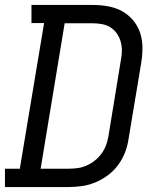

<svg xmlns="http://www.w3.org/2000/svg" viewBox="-30 -755 650 775"><path d="M-10 0V-74H50L148 -662H97V-735H345Q376 -735 406.5 -729.5Q437 -724 462.5 -710Q488 -696 507 -673.5Q526 -651 535.5 -622.5Q545 -594 545 -563Q545 -532 540 -501L489 -195Q485 -167 475 -140.5Q465 -114 447.5 -90Q430 -66 406 -48Q382 -30 355.5 -19Q329 -8 301 -4Q273 0 246 0ZM246 -74Q265 -74 283.5 -76.5Q302 -79 320 -87Q338 -95 353.5 -107.5Q369 -120 380.5 -136Q392 -152 398.5 -170Q405 -188 408 -207L458 -513Q462 -532 462 -551Q462 -570 457 -587.5Q452 -605 441.5 -620Q431 -635 416 -644.5Q401 -654 382.5 -657.5Q364 -661 345 -661H231L134 -74Z"/></svg>

Font: Iosevka Slab Extended Oblique
Style: Regular
Weight: 400
Width: 7
Italic angle: -9°
Monospace: yes
Designer: Belleve Invis
Foundry: Belleve Invis
Version: Version 11.1.0; ttfautohint (v1.8.3)